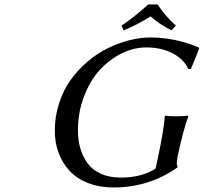

<svg xmlns="http://www.w3.org/2000/svg" viewBox="-20 -825 907 855"><path d="M518.1 -34.2Q610.4 -34.2 672.9 -74.2L682.1 -117.2Q709.5 -245.6 713.9 -307.1L715.8 -310.1Q731.9 -307.1 766.1 -307.1Q781.7 -307.1 794.7 -307.9Q807.6 -308.6 812.5 -309.6L817.9 -310.1L818.8 -307.1Q796.9 -248.5 772.9 -137.2L771 -130.9Q767.1 -103.5 767.1 -100.1Q767.1 -88.4 771 -83V-80.1Q644.5 9.8 485.8 9.8Q422.9 9.8 372.6 -9.8Q322.3 -29.3 290.3 -63.7Q258.3 -98.1 241.2 -143.6Q224.1 -189 224.1 -242.2Q224.1 -306.6 243.2 -365.5Q262.2 -424.3 294.4 -469Q326.7 -513.7 369.1 -550Q411.6 -586.4 459.2 -609.9Q506.8 -633.3 555.9 -645.8Q605 -658.2 650.9 -658.2Q685.1 -658.2 719.7 -653.6Q754.4 -648.9 779.5 -642.3Q804.7 -635.7 825.2 -628.9Q845.7 -622.1 856 -617.2L866.2 -612.8L867.2 -609.9Q856.9 -582 830.1 -518.1L818.8 -517.1Q799.3 -561.5 748.8 -587.6Q698.2 -613.8 630.9 -613.8Q575.2 -613.8 520.8 -586.7Q466.3 -559.6 423.3 -512.5Q380.4 -465.3 353.8 -394.8Q327.1 -324.2 327.1 -244.1Q327.1 -201.7 337.4 -165.5Q347.7 -129.4 369.1 -99.1Q390.6 -68.8 428.7 -51.5Q466.8 -34.2 518.1 -34.2ZM682.1 -805.2Q713.4 -755.9 763.2 -710.9L743.2 -689.9Q686 -719.2 650.9 -752Q593.3 -715.8 530.8 -689.9L521 -710.9Q571.8 -743.7 640.1 -805.2Z"/></svg>

Font: Linear Smooth
Style: Italic
Weight: 400
Designer: Philipp H. Poll, Flanker
Foundry: Philipp H. Poll, reworked by Flanker
Version: Version 1.061 | FøM Fix